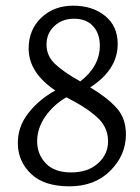

<svg xmlns="http://www.w3.org/2000/svg" viewBox="-20 -642 494 677"><path d="M424 -168Q424 -95 369 -40Q314 15 225 15Q136 15 90.5 -28Q45 -71 43 -132Q41 -193 79 -242Q117 -291 175 -323Q81 -386 81 -471Q81 -537 125.5 -579.5Q170 -622 238 -622Q306 -622 350.5 -586Q395 -550 395 -487Q395 -396 298 -334Q358 -298 391 -261.5Q424 -225 424 -168ZM263 -355Q332 -408 332 -481Q332 -524 308 -550Q284 -576 241.5 -576Q199 -576 171.5 -550Q144 -524 144 -485Q144 -446 172.5 -418Q201 -390 263 -355ZM242 -284 214 -299Q169 -273 140 -231.5Q111 -190 111 -144Q111 -98 141.5 -66Q172 -34 231 -34Q290 -34 325.5 -66Q361 -98 361 -143.5Q361 -189 330 -221Q299 -253 242 -284Z"/></svg>

Font: Karma
Style: Regular
Weight: 400
Designer: Joana Correia
Foundry: Indian Type Foundry
Version: Version 1.202;PS 1.0;hotconv 1.0.78;makeotf.lib2.5.61930; tt